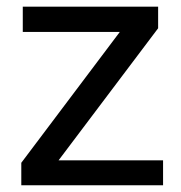

<svg xmlns="http://www.w3.org/2000/svg" viewBox="-20 -548 536 568"><path d="M153.3 -73.7H462.4V0H43V-66.4L334.5 -453.6H47.4V-528.3H447.8V-464.4Z"/></svg>

Font: TypoPRO Roboto
Style: Regular
Weight: 400
Designer: Google
Version: Version 2.136; 2016